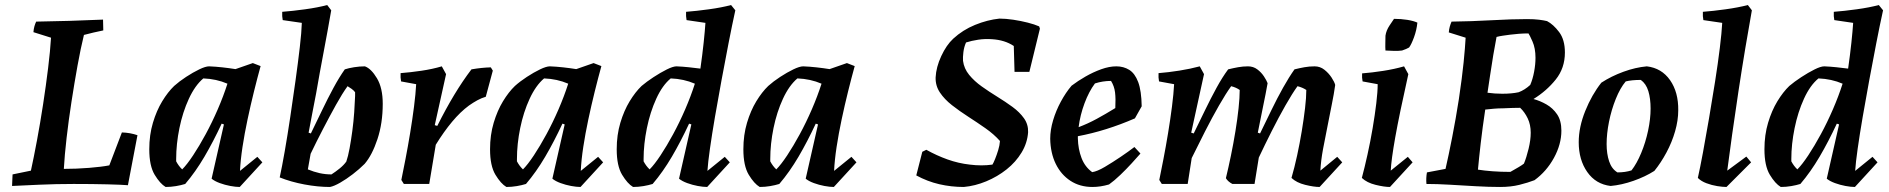

<svg xmlns="http://www.w3.org/2000/svg" viewBox="-20 -732 7517 764"><path d="M28 8Q29 -4 29 -15Q29 -26 30 -38L103 -53Q114 -103 127 -172.5Q140 -242 151.5 -317Q163 -392 171.5 -461.5Q180 -531 183 -582L113 -604Q114 -617 117 -627.5Q120 -638 124 -646Q189 -647 257 -649Q325 -651 390 -654Q390 -643 390.5 -632.5Q391 -622 391 -611Q375 -608 352 -602.5Q329 -597 314 -593Q301 -540 288.5 -471Q276 -402 264.5 -327.5Q253 -253 245 -183.5Q237 -114 234 -60Q284 -60 334 -64Q384 -68 415 -74L465 -205Q498 -204 527 -194L489 5Q466 3 407 1.5Q348 0 273 0Q203 0 136.5 3Q70 6 28 8Z M639 12Q617 -1 595.5 -36.5Q574 -72 574 -138Q574 -195 588.5 -243.5Q603 -292 625.5 -329Q648 -366 673 -390Q693 -408 720.5 -426Q748 -444 773 -456Q798 -468 812 -468Q838 -467 865 -464Q892 -461 917 -457L986 -481L1017 -469Q1004 -422 990.5 -367.5Q977 -313 965 -256.5Q953 -200 945 -147.5Q937 -95 935 -52L1004 -108L1024 -86L934 12Q918 12 896.5 8Q875 4 854.5 -3.5Q834 -11 822 -21L871 -237L862 -240Q829 -169 793.5 -108.5Q758 -48 717 0Q701 5 680.5 8.5Q660 12 639 12ZM705 -58Q724 -77 748.5 -114Q773 -151 798.5 -198Q824 -245 846.5 -297Q869 -349 885 -399Q841 -418 789 -420Q756 -392 731.5 -339Q707 -286 694 -222.5Q681 -159 681 -99V-90Q691 -71 705 -58Z M1293 12Q1245 12 1191.5 2Q1138 -8 1093 -26Q1102 -67 1113 -130Q1124 -193 1135 -266.5Q1146 -340 1156 -412Q1166 -484 1173 -544.5Q1180 -605 1181 -641L1105 -652Q1102 -667 1103 -685Q1143 -688 1194 -695Q1245 -702 1282 -712L1298 -691Q1284 -610 1268 -526Q1252 -442 1238 -361Q1230 -320 1222.5 -280.5Q1215 -241 1208 -204L1217 -201Q1239 -246 1261.5 -293Q1284 -340 1307 -382.5Q1330 -425 1352 -456Q1367 -461 1389 -464.5Q1411 -468 1432 -468Q1457 -459 1480 -420.5Q1503 -382 1503 -319Q1503 -242 1482 -178.5Q1461 -115 1431 -80Q1410 -59 1384 -39Q1358 -19 1333.5 -5Q1309 9 1293 12ZM1299 -38Q1316 -49 1332 -62Q1348 -75 1358 -89Q1365 -109 1371 -141.5Q1377 -174 1382 -211.5Q1387 -249 1389.5 -285.5Q1392 -322 1393 -350V-365Q1388 -372 1379 -378.5Q1370 -385 1363 -389Q1342 -360 1317 -315Q1292 -270 1265.5 -219Q1239 -168 1216 -120L1205 -58Q1229 -48 1252 -43Q1275 -38 1299 -38Z M1587 0 1577 -16Q1584 -50 1593.5 -99Q1603 -148 1612 -202.5Q1621 -257 1627.5 -308Q1634 -359 1636 -397L1576 -408Q1573 -423 1574 -441Q1613 -444 1657 -450.5Q1701 -457 1738 -468L1755 -437L1710 -234L1720 -231Q1754 -299 1787.5 -354.5Q1821 -410 1856 -456Q1896 -463 1933 -464L1941 -451L1913 -347Q1896 -342 1879.5 -333Q1863 -324 1846 -312Q1812 -287 1779 -247.5Q1746 -208 1714 -156L1688 0Z M1995 12Q1973 -1 1951.5 -36.5Q1930 -72 1930 -138Q1930 -195 1944.5 -243.5Q1959 -292 1981.5 -329Q2004 -366 2029 -390Q2049 -408 2076.5 -426Q2104 -444 2129 -456Q2154 -468 2168 -468Q2194 -467 2221 -464Q2248 -461 2273 -457L2342 -481L2373 -469Q2360 -422 2346.5 -367.5Q2333 -313 2321 -256.5Q2309 -200 2301 -147.5Q2293 -95 2291 -52L2360 -108L2380 -86L2290 12Q2274 12 2252.5 8Q2231 4 2210.5 -3.5Q2190 -11 2178 -21L2227 -237L2218 -240Q2185 -169 2149.5 -108.5Q2114 -48 2073 0Q2057 5 2036.5 8.5Q2016 12 1995 12ZM2061 -58Q2080 -77 2104.5 -114Q2129 -151 2154.5 -198Q2180 -245 2202.5 -297Q2225 -349 2241 -399Q2197 -418 2145 -420Q2112 -392 2087.5 -339Q2063 -286 2050 -222.5Q2037 -159 2037 -99V-90Q2047 -71 2061 -58Z M2499 12Q2477 -1 2455.5 -36.5Q2434 -72 2434 -138Q2434 -195 2448.5 -243.5Q2463 -292 2485.5 -329Q2508 -366 2533 -390Q2553 -407 2580.5 -425Q2608 -443 2633 -455.5Q2658 -468 2672 -468Q2696 -467 2720 -464.5Q2744 -462 2767 -459Q2775 -515 2780 -562.5Q2785 -610 2787 -641L2712 -652Q2709 -667 2710 -685Q2750 -688 2801 -695Q2852 -702 2889 -712L2906 -691Q2893 -632 2879 -560Q2865 -488 2851 -412.5Q2837 -337 2825 -267Q2813 -197 2805 -140.5Q2797 -84 2795 -52L2864 -108L2884 -86L2794 12Q2778 12 2756.5 8Q2735 4 2714.5 -3.5Q2694 -11 2682 -21L2731 -237L2722 -240Q2689 -169 2653.5 -108.5Q2618 -48 2577 0Q2561 5 2540.5 8.5Q2520 12 2499 12ZM2565 -58Q2584 -77 2608.5 -114Q2633 -151 2658.5 -198Q2684 -245 2706.5 -297Q2729 -349 2745 -399Q2701 -418 2649 -420Q2616 -393 2591.5 -339.5Q2567 -286 2554 -222Q2541 -158 2541 -100V-90Q2551 -71 2565 -58Z M3003 12Q2981 -1 2959.5 -36.5Q2938 -72 2938 -138Q2938 -195 2952.5 -243.5Q2967 -292 2989.5 -329Q3012 -366 3037 -390Q3057 -408 3084.5 -426Q3112 -444 3137 -456Q3162 -468 3176 -468Q3202 -467 3229 -464Q3256 -461 3281 -457L3350 -481L3381 -469Q3368 -422 3354.5 -367.5Q3341 -313 3329 -256.5Q3317 -200 3309 -147.5Q3301 -95 3299 -52L3368 -108L3388 -86L3298 12Q3282 12 3260.5 8Q3239 4 3218.5 -3.5Q3198 -11 3186 -21L3235 -237L3226 -240Q3193 -169 3157.5 -108.5Q3122 -48 3081 0Q3065 5 3044.5 8.5Q3024 12 3003 12ZM3069 -58Q3088 -77 3112.5 -114Q3137 -151 3162.5 -198Q3188 -245 3210.5 -297Q3233 -349 3249 -399Q3205 -418 3153 -420Q3120 -392 3095.5 -339Q3071 -286 3058 -222.5Q3045 -159 3045 -99V-90Q3055 -71 3069 -58Z M3815 12Q3765 12 3717.5 1Q3670 -10 3626 -34L3650 -128L3666 -136Q3707 -113 3750.5 -97.5Q3794 -82 3839 -77Q3886 -71 3929 -77Q3933 -83 3939.5 -99Q3946 -115 3952 -134.5Q3958 -154 3959 -171Q3935 -198 3901.5 -221.5Q3868 -245 3833 -267.5Q3798 -290 3768 -313.5Q3738 -337 3720 -364Q3702 -391 3703 -424Q3705 -465 3725.5 -509Q3746 -553 3773 -578Q3811 -613 3860 -633Q3909 -653 3957 -658Q3982 -658 4012 -653.5Q4042 -649 4069.5 -642Q4097 -635 4115 -627L4118 -618L4076 -446H4017L4014 -549Q3978 -573 3927 -576Q3899 -578 3872.5 -574Q3846 -570 3824 -563Q3816 -545 3813.5 -524.5Q3811 -504 3812 -490Q3816 -459 3836.5 -434Q3857 -409 3886.5 -388Q3916 -367 3948.5 -347Q3981 -327 4009 -306.5Q4037 -286 4054.5 -261.5Q4072 -237 4071 -206Q4068 -163 4045 -125Q4022 -87 3985.5 -58Q3949 -29 3904.5 -10.5Q3860 8 3815 12Z M4327 12Q4277 12 4239.5 -12.5Q4202 -37 4181 -80Q4160 -123 4159 -180Q4159 -215 4170.5 -253.5Q4182 -292 4201.5 -328Q4221 -364 4244 -391Q4269 -410 4299.5 -427.5Q4330 -445 4362 -456.5Q4394 -468 4422 -468Q4451 -468 4473.5 -454Q4496 -440 4509 -405.5Q4522 -371 4523 -309L4496 -261Q4381 -211 4269 -190Q4269 -185 4269 -181Q4270 -139 4283.5 -103.5Q4297 -68 4326 -47Q4346 -50 4376.5 -68Q4407 -86 4439.5 -108Q4472 -130 4494 -147L4518 -121Q4504 -105 4483 -82Q4462 -59 4438 -36Q4414 -13 4393 2Q4359 12 4327 12ZM4337 -400Q4313 -368 4295.5 -321Q4278 -274 4272 -226Q4309 -240 4344 -259Q4379 -278 4418 -302Q4420 -339 4417 -364Q4414 -389 4401 -410Q4368 -410 4337 -400Z M5231 12Q5208 12 5173.5 3.5Q5139 -5 5119 -24Q5131 -65 5141.5 -113.5Q5152 -162 5160 -210.5Q5168 -259 5173 -301.5Q5178 -344 5178 -374Q5163 -384 5143 -389Q5122 -360 5095 -312.5Q5068 -265 5040.5 -210.5Q5013 -156 4989 -105L4972 0H4884Q4876 -4 4869 -10Q4862 -16 4858 -23Q4868 -64 4878 -112.5Q4888 -161 4896 -210Q4904 -259 4908.5 -301.5Q4913 -344 4913 -374Q4899 -384 4879 -389Q4858 -360 4830.5 -312Q4803 -264 4775 -209Q4747 -154 4722 -103L4706 0H4603L4593 -16Q4600 -50 4609.5 -99Q4619 -148 4628 -202.5Q4637 -257 4643.5 -308Q4650 -359 4652 -397L4592 -408Q4589 -423 4590 -441Q4629 -444 4673 -451Q4717 -458 4754 -468L4771 -437L4720 -204L4730 -201Q4752 -246 4775 -293.5Q4798 -341 4821 -383Q4844 -425 4867 -456Q4887 -461 4906.5 -464.5Q4926 -468 4946 -468Q4967 -468 4983 -456Q4999 -444 5009.5 -428Q5020 -412 5024 -401Q5017 -361 5006 -308.5Q4995 -256 4985 -204L4994 -201Q5016 -246 5039 -293.5Q5062 -341 5085.5 -383Q5109 -425 5131 -456Q5151 -461 5170.5 -464.5Q5190 -468 5211 -468Q5233 -468 5250 -454.5Q5267 -441 5278.5 -423.5Q5290 -406 5293 -394Q5288 -358 5279.5 -316.5Q5271 -275 5263 -233Q5253 -185 5244.5 -138.5Q5236 -92 5234 -53L5301 -108L5321 -86Z M5462 -397 5402 -408Q5399 -422 5400 -440Q5439 -443 5484 -450Q5529 -457 5567 -468L5584 -437Q5548 -276 5532 -186Q5516 -96 5514 -53L5582 -108L5601 -86L5511 12Q5488 12 5453.5 3.5Q5419 -5 5399 -24Q5410 -65 5421.5 -117Q5433 -169 5442 -222Q5451 -275 5456.5 -321Q5462 -367 5462 -397ZM5493 -531Q5492 -543 5492.5 -561.5Q5493 -580 5493 -590Q5496 -611 5509.5 -631Q5523 -651 5527 -657Q5555 -657 5580 -653Q5605 -649 5620 -642Q5617 -612 5606.5 -583.5Q5596 -555 5587 -543Q5577 -537 5559 -531Q5544 -529 5527.5 -529.5Q5511 -530 5493 -531Z M5949 12Q5904 12 5852 9Q5800 6 5749 3Q5698 0 5656 0Q5654 -24 5658 -46L5732 -60Q5744 -112 5758.5 -186Q5773 -260 5785 -337Q5798 -424 5804 -484Q5810 -544 5812 -582L5745 -603Q5746 -616 5749 -626.5Q5752 -637 5756 -646Q5835 -647 5916 -651.5Q5997 -656 6056 -656Q6085 -656 6104.5 -653.5Q6124 -651 6136 -648Q6161 -635 6184 -604.5Q6207 -574 6207 -523Q6207 -461 6170.5 -415.5Q6134 -370 6082 -338Q6108 -331 6133.5 -316.5Q6159 -302 6176 -277Q6193 -252 6193 -212Q6193 -158 6163.5 -104Q6134 -50 6086 -15Q6060 -5 6026 3.5Q5992 12 5949 12ZM5958 -359Q5996 -359 6023 -365Q6047 -374 6069 -394Q6079 -417 6084.5 -446.5Q6090 -476 6090 -502Q6090 -540 6078 -567Q6066 -594 6062 -599Q6042 -599 6023.5 -597.5Q6005 -596 5989 -594Q5974 -592 5960 -590Q5946 -588 5935 -585Q5929 -555 5922 -513Q5915 -471 5909 -430Q5903 -389 5899 -363Q5928 -359 5958 -359ZM5990 -48Q6008 -58 6023 -67Q6038 -76 6044 -81Q6054 -105 6062.5 -140Q6071 -175 6071 -204Q6071 -236 6059 -261Q6047 -286 6029 -303Q6017 -303 5999 -302.5Q5981 -302 5961 -301Q5943 -301 5925 -299.5Q5907 -298 5890 -296Q5879 -223 5872 -162Q5865 -101 5861 -57Q5886 -53 5919 -50.5Q5952 -48 5990 -48Z M6389 8Q6330 1 6296 -47.5Q6262 -96 6262 -166Q6262 -226 6288 -290.5Q6314 -355 6352 -403Q6392 -429 6440 -446.5Q6488 -464 6533 -468Q6592 -461 6625.5 -413Q6659 -365 6658 -293Q6658 -253 6645.5 -209.5Q6633 -166 6611 -125Q6589 -84 6563 -52Q6527 -29 6480 -12.5Q6433 4 6389 8ZM6416 -46Q6447 -46 6472 -54Q6493 -81 6510.5 -123Q6528 -165 6538 -212Q6548 -259 6548 -300Q6548 -340 6539 -369.5Q6530 -399 6509 -414Q6473 -414 6449 -408Q6427 -382 6409.5 -338.5Q6392 -295 6382.5 -247.5Q6373 -200 6373 -159Q6373 -120 6383 -90Q6393 -60 6416 -46Z M6850 12Q6835 12 6813 8.5Q6791 5 6770 -3Q6749 -11 6736 -24Q6745 -64 6756.5 -126Q6768 -188 6780.5 -261Q6793 -334 6804.5 -407Q6816 -480 6823.5 -541.5Q6831 -603 6833 -641L6758 -652Q6755 -667 6756 -685Q6796 -688 6846.5 -695Q6897 -702 6935 -712L6951 -691Q6939 -625 6925 -541Q6911 -457 6897.5 -368Q6884 -279 6872.5 -197Q6861 -115 6853 -53L6929 -109L6948 -86Z M7066 12Q7044 -1 7022.5 -36.5Q7001 -72 7001 -138Q7001 -195 7015.5 -243.5Q7030 -292 7052.5 -329Q7075 -366 7100 -390Q7120 -407 7147.5 -425Q7175 -443 7200 -455.5Q7225 -468 7239 -468Q7263 -467 7287 -464.5Q7311 -462 7334 -459Q7342 -515 7347 -562.5Q7352 -610 7354 -641L7279 -652Q7276 -667 7277 -685Q7317 -688 7368 -695Q7419 -702 7456 -712L7473 -691Q7460 -632 7446 -560Q7432 -488 7418 -412.5Q7404 -337 7392 -267Q7380 -197 7372 -140.5Q7364 -84 7362 -52L7431 -108L7451 -86L7361 12Q7345 12 7323.5 8Q7302 4 7281.5 -3.5Q7261 -11 7249 -21L7298 -237L7289 -240Q7256 -169 7220.5 -108.5Q7185 -48 7144 0Q7128 5 7107.5 8.5Q7087 12 7066 12ZM7132 -58Q7151 -77 7175.5 -114Q7200 -151 7225.5 -198Q7251 -245 7273.5 -297Q7296 -349 7312 -399Q7268 -418 7216 -420Q7183 -393 7158.5 -339.5Q7134 -286 7121 -222Q7108 -158 7108 -100V-90Q7118 -71 7132 -58Z"/></svg>

Font: Labrada SemiBold
Style: Italic
Weight: 600
Italic angle: -7°
Designer: Mercedes Jáuregui
Foundry: Omnibus-Type Team
Version: Version 1.000; ttfautohint (v1.8.4.7-5d5b)